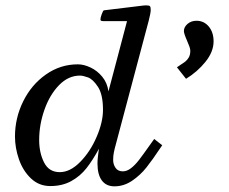

<svg xmlns="http://www.w3.org/2000/svg" viewBox="-20 -670 835 701"><path d="M393.1 -86.4Q393.1 -101.1 395.8 -114Q398.4 -127 403.3 -144.5L522.9 -594.2Q530.3 -622.6 530.3 -633.8Q530.3 -644.5 527.3 -647.5Q524.4 -650.4 513.7 -650.4Q507.8 -650.4 504.4 -649.9L359.4 -632.3Q356.4 -631.8 351.6 -618.7Q346.7 -605.5 346.7 -598.6Q346.7 -595.7 349.1 -594.2Q351.6 -592.8 359.4 -592.8H443.8L440.9 -582Q430.7 -543.5 408.4 -458.7Q386.2 -374 376 -336.4Q371.6 -367.7 353.3 -389.9Q335 -412.1 310.5 -423.6Q286.1 -435.1 264.2 -435.1Q200.2 -435.1 147.5 -397.9Q94.7 -360.8 64.7 -300Q34.7 -239.3 34.7 -171.4Q34.7 -130.4 49.1 -88.6Q63.5 -46.9 92.8 -18.8Q122.1 9.3 163.6 9.3Q207.5 9.3 240.2 -8.8Q272.9 -26.9 295.9 -56.2Q318.8 -85.4 341.3 -127Q340.3 -118.2 339.4 -113.8Q338.9 -110.4 337.4 -97.4Q335.9 -84.5 335.9 -73.2Q335.9 -32.7 351.8 -11.2Q367.7 10.3 397.9 10.3Q432.1 10.3 462.2 -10Q492.2 -30.3 514.6 -58.6Q537.1 -86.9 565.9 -130.4Q566.9 -131.3 572.3 -139.6L543 -162.6Q532.2 -147 526.9 -140.1Q501.5 -104 487.1 -85.4Q472.7 -66.9 458 -55.7Q443.4 -44.4 428.2 -44.4Q410.6 -44.4 401.9 -57.1Q393.1 -69.8 393.1 -86.4ZM198.2 -41.5Q158.7 -41.5 140.9 -76.9Q123 -112.3 123 -158.7Q123 -214.8 142.3 -269.5Q161.6 -324.2 195.6 -359.1Q229.5 -394 272 -394Q282.7 -394 301 -387.5Q319.3 -380.9 337.6 -353Q356 -325.2 356 -268.6Q356 -224.1 332.8 -170.2Q309.6 -116.2 272.9 -78.9Q236.3 -41.5 198.2 -41.5ZM697.3 -594.2Q678.2 -594.2 664.8 -582.8Q651.4 -571.3 651.4 -556.6Q651.4 -547.4 663.1 -521Q668.9 -507.3 671.9 -499Q674.8 -490.7 674.8 -484.4Q674.8 -469.7 669.2 -460.2Q663.6 -450.7 656 -444.8Q648.4 -439 626 -424.3L659.2 -382.3Q700.2 -407.2 730 -444.1Q759.8 -481 759.8 -519Q759.8 -552.2 742.2 -573.2Q724.6 -594.2 697.3 -594.2Z"/></svg>

Font: Radley
Style: Italic
Weight: 400
Italic angle: -12°
Designer: Vernon Adams
Foundry: Vernon Adams
Version: Version 1.003; ttfautohint (v1.6)